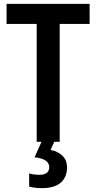

<svg xmlns="http://www.w3.org/2000/svg" viewBox="-20 -734 499 994"><path d="M289 0H170V-610H14V-714H444V-610H289ZM327 131Q327 183 294.5 211.5Q262 240 197 240Q158 240 131 232V164Q156 171 183 171Q235 171 235 131Q235 89 159 80L195 0H261L242 42Q281 50 304 73Q327 96 327 131Z"/></svg>

Font: Noto Sans Condensed SemiBold
Style: Regular
Weight: 600
Width: 3
Designer: Monotype Design Team
Foundry: Monotype Imaging Inc.
Version: Version 2.013; ttfautohint (v1.8.4.7-5d5b)